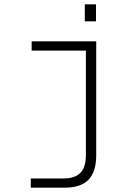

<svg xmlns="http://www.w3.org/2000/svg" viewBox="-20 -722 640 892"><path d="M123 150V107H277Q328 107 353.5 81Q379 55 379 -2V-487H127V-530H427V0Q427 75 391.5 112.5Q356 150 280 150ZM374 -623V-702H426V-623Z"/></svg>

Font: Geist Mono UltraLight
Style: Regular
Weight: 200
Monospace: yes
Designer: Basement.studio, Andrés Briganti, Mateo Zaragoza
Foundry: Basement.studio, Vercel, Andrés Briganti, Guido Ferreyra, Mateo Zaragoza
Version: Version 1.400; ttfautohint (v1.8.4.7-5d5b)